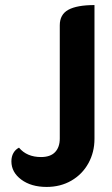

<svg xmlns="http://www.w3.org/2000/svg" viewBox="-20 -529 443 758"><path d="M25 108Q25 89 33 75Q41 61 55 54Q86 91 142 91Q179 91 197.5 71.5Q216 52 216 18V-429Q216 -472 250 -490.5Q284 -509 353 -509V19Q353 72 329 115.5Q305 159 262 184Q219 209 164 209Q103 209 64 180Q25 151 25 108Z"/></svg>

Font: K2D ExtraBold
Style: Regular
Weight: 800
Designer: Katatrad Aksorn Co.,Ltd.
Foundry: Cadson Demak Co.,Ltd.
Version: Version 1.000; ttfautohint (v1.6)